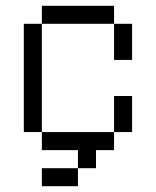

<svg xmlns="http://www.w3.org/2000/svg" viewBox="-20 -520 540 665"><path d="M250 62.5H125V125H250ZM250 62.5H312.5V0H375V-62.5H125V0H250ZM125 -62.5Q125 -62.5 125 -437.5H62.5Q62.5 -437.5 62.5 -62.5ZM375 -62.5H437.5Q437.5 -62.5 437.5 -187.5H375Q375 -187.5 375 -62.5ZM375 -437.5Q375 -437.5 375 -312.5H437.5Q437.5 -312.5 437.5 -437.5ZM125 -437.5H375V-500H125Z"/></svg>

Font: CalcUnifontExMono
Style: Regular
Weight: 500
Version: Version 15.0.06